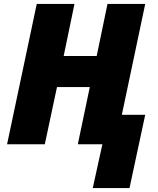

<svg xmlns="http://www.w3.org/2000/svg" viewBox="-20 -734 804 977"><path d="M452 223H639L719 -150H600L719 -714H527L472 -449H304L359 -714H167L16 0H208L270 -291H437L376 0H501Z"/></svg>

Font: Noto Sans UI Black
Style: Italic
Weight: 900
Italic angle: -372°
Designer: Monotype Design Team
Foundry: Monotype Imaging Inc.
Version: Version 1.901